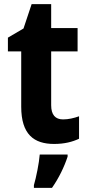

<svg xmlns="http://www.w3.org/2000/svg" viewBox="-20 -682 423 923"><path d="M283 -108C246 -108 226 -130 226 -176V-435H353V-547H226V-662H132L93 -545L18 -501V-435H82V-169C82 -36 143 10 240 10C290 10 328 0 360 -15V-123C335 -114 309 -108 283 -108ZM305 71V61H171C168 101 154 171 143 208V221H230C263 174 289 120 305 71Z"/></svg>

Font: Noto Sans Khmer SemiCondensed
Style: Bold
Weight: 700
Width: 4
Designer: Danh Hong and the Monotype Design Team
Foundry: Monotype Imaging Inc.
Version: Version 2.004